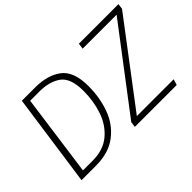

<svg xmlns="http://www.w3.org/2000/svg" viewBox="-106 -1010 1335 1335"><g transform="rotate(-45 562.0 -342.0)"><path d="M574 -429Q574 -315 538.5 -218Q503 -121 423.5 -60.5Q344 0 219 0H77L174 -684H305Q426 -684 500 -628.5Q574 -573 574 -429ZM215 -643 132 -41H226Q333 -41 400 -97.5Q467 -154 496.5 -242Q526 -330 526 -430Q526 -555 465.5 -599Q405 -643 305 -643ZM601 0 607 -41 1063 -641H729L735 -684H1124L1119 -644L664 -43H1026L1013 0Z"/></g></svg>

Font: Fira Sans ExtraLight
Style: Italic
Weight: 275
Italic angle: -8°
Designer: Carrois Corporate & Edenspiekermann AG
Foundry: Carrois Corporate GbR & Edenspiekermann AG
Version: Version 4.203